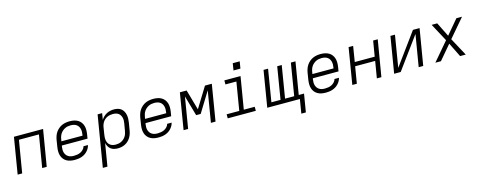

<svg xmlns="http://www.w3.org/2000/svg" viewBox="-33 -1583 6666 2660"><g transform="rotate(-15 3300.0 -252.5)"><path d="M35 0 121 -520H539L452 0H387L464 -462H177L100 0Z M855 8Q824 8 794 2.5Q764 -3 738.5 -17.5Q713 -32 695 -55Q677 -78 668.5 -106.5Q660 -135 660 -166Q660 -197 665 -228L681 -328Q686 -355 695.5 -382Q705 -409 721.5 -433Q738 -457 761.5 -476.5Q785 -496 811.5 -507.5Q838 -519 866 -523.5Q894 -528 921 -528Q921 -528 921 -528Q921 -528 921 -528Q952 -528 982 -522Q1012 -516 1037 -501.5Q1062 -487 1079.5 -464Q1097 -441 1105.5 -413Q1114 -385 1114 -354Q1114 -323 1109 -292L1099 -231H731L728 -218Q725 -197 724.5 -175.5Q724 -154 729.5 -134Q735 -114 746.5 -97.5Q758 -81 775 -70Q792 -59 812.5 -54.5Q833 -50 855 -50Q879 -50 904 -54Q929 -58 952 -69Q975 -80 993.5 -100Q1012 -120 1018 -144H1082Q1077 -121 1064.5 -99Q1052 -77 1034.5 -58.5Q1017 -40 995 -26.5Q973 -13 949.5 -5.5Q926 2 902.5 5Q879 8 855 8ZM740 -289H1043L1045 -302Q1049 -323 1049 -344.5Q1049 -366 1044 -386Q1039 -406 1028 -422.5Q1017 -439 1000 -450Q983 -461 962.5 -465.5Q942 -470 920 -470Q900 -470 879.5 -466.5Q859 -463 839.5 -453.5Q820 -444 803 -429.5Q786 -415 774 -397Q762 -379 755 -359Q748 -339 745 -318Z M1199 215 1321 -520H1386L1371 -428Q1386 -452 1406.5 -471.5Q1427 -491 1452 -504Q1477 -517 1504 -522.5Q1531 -528 1557 -528Q1586 -528 1613 -521Q1640 -514 1660.5 -497Q1681 -480 1693.5 -456Q1706 -432 1711 -405Q1716 -378 1715 -349.5Q1714 -321 1709 -292L1692 -192Q1688 -166 1679.5 -140.5Q1671 -115 1656.5 -91Q1642 -67 1621.5 -47.5Q1601 -28 1576 -15.5Q1551 -3 1524.5 2.5Q1498 8 1472 8Q1444 8 1417.5 1.5Q1391 -5 1370.5 -21Q1350 -37 1337 -60.5Q1324 -84 1319 -110L1265 215ZM1458 -50Q1478 -50 1498.5 -54Q1519 -58 1538 -67.5Q1557 -77 1573 -91.5Q1589 -106 1600.5 -124Q1612 -142 1618.5 -162Q1625 -182 1628 -202L1645 -302Q1649 -323 1649.5 -344Q1650 -365 1645 -385Q1640 -405 1629.5 -422Q1619 -439 1603 -450Q1587 -461 1566.5 -465.5Q1546 -470 1525 -470Q1505 -470 1485 -466.5Q1465 -463 1446 -454.5Q1427 -446 1410.5 -432Q1394 -418 1382.5 -400.5Q1371 -383 1364 -364Q1357 -345 1354 -325L1338 -225Q1334 -203 1333.5 -181.5Q1333 -160 1337 -139.5Q1341 -119 1351.5 -101.5Q1362 -84 1378.5 -72Q1395 -60 1415.5 -55Q1436 -50 1458 -50Z M2055 8Q2024 8 1994 2.5Q1964 -3 1938.5 -17.5Q1913 -32 1895 -55Q1877 -78 1868.5 -106.5Q1860 -135 1860 -166Q1860 -197 1865 -228L1881 -328Q1886 -355 1895.5 -382Q1905 -409 1921.5 -433Q1938 -457 1961.5 -476.5Q1985 -496 2011.5 -507.5Q2038 -519 2066 -523.5Q2094 -528 2121 -528Q2121 -528 2121 -528Q2121 -528 2121 -528Q2152 -528 2182 -522Q2212 -516 2237 -501.5Q2262 -487 2279.5 -464Q2297 -441 2305.5 -413Q2314 -385 2314 -354Q2314 -323 2309 -292L2299 -231H1931L1928 -218Q1925 -197 1924.5 -175.5Q1924 -154 1929.5 -134Q1935 -114 1946.5 -97.5Q1958 -81 1975 -70Q1992 -59 2012.5 -54.5Q2033 -50 2055 -50Q2079 -50 2104 -54Q2129 -58 2152 -69Q2175 -80 2193.5 -100Q2212 -120 2218 -144H2282Q2277 -121 2264.5 -99Q2252 -77 2234.5 -58.5Q2217 -40 2195 -26.5Q2173 -13 2149.5 -5.5Q2126 2 2102.5 5Q2079 8 2055 8ZM1940 -289H2243L2245 -302Q2249 -323 2249 -344.5Q2249 -366 2244 -386Q2239 -406 2228 -422.5Q2217 -439 2200 -450Q2183 -461 2162.5 -465.5Q2142 -470 2120 -470Q2100 -470 2079.5 -466.5Q2059 -463 2039.5 -453.5Q2020 -444 2003 -429.5Q1986 -415 1974 -397Q1962 -379 1955 -359Q1948 -339 1945 -318Z M2415 0 2501 -520H2598L2681 -228L2861 -520H2959L2873 0H2807L2881 -447L2702 -156H2637L2554 -447L2480 0Z M3048 0V-58H3229L3296 -462H3139V-520H3371L3294 -58H3451V0ZM3396 -620H3297L3313 -720H3413Z M4050 201 4083 0H3615L3701 -520H3766L3690 -58H3821L3897 -520H3962L3886 -58H4017L4093 -520H4159L4082 -58H4158L4115 201Z M4455 8Q4424 8 4394 2.5Q4364 -3 4338.5 -17.5Q4313 -32 4295 -55Q4277 -78 4268.5 -106.5Q4260 -135 4260 -166Q4260 -197 4265 -228L4281 -328Q4286 -355 4295.5 -382Q4305 -409 4321.5 -433Q4338 -457 4361.5 -476.5Q4385 -496 4411.5 -507.5Q4438 -519 4466 -523.5Q4494 -528 4521 -528Q4521 -528 4521 -528Q4521 -528 4521 -528Q4552 -528 4582 -522Q4612 -516 4637 -501.5Q4662 -487 4679.5 -464Q4697 -441 4705.5 -413Q4714 -385 4714 -354Q4714 -323 4709 -292L4699 -231H4331L4328 -218Q4325 -197 4324.5 -175.5Q4324 -154 4329.5 -134Q4335 -114 4346.5 -97.5Q4358 -81 4375 -70Q4392 -59 4412.5 -54.5Q4433 -50 4455 -50Q4479 -50 4504 -54Q4529 -58 4552 -69Q4575 -80 4593.5 -100Q4612 -120 4618 -144H4682Q4677 -121 4664.5 -99Q4652 -77 4634.5 -58.5Q4617 -40 4595 -26.5Q4573 -13 4549.5 -5.5Q4526 2 4502.5 5Q4479 8 4455 8ZM4340 -289H4643L4645 -302Q4649 -323 4649 -344.5Q4649 -366 4644 -386Q4639 -406 4628 -422.5Q4617 -439 4600 -450Q4583 -461 4562.5 -465.5Q4542 -470 4520 -470Q4500 -470 4479.5 -466.5Q4459 -463 4439.5 -453.5Q4420 -444 4403 -429.5Q4386 -415 4374 -397Q4362 -379 4355 -359Q4348 -339 4345 -318Z M4835 0 4921 -520H4986L4950 -298H5236L5273 -520H5339L5252 0H5187L5227 -240H4940L4900 0Z M5435 0 5521 -520H5586L5511 -64L5844 -520H5939L5852 0H5787L5863 -456L5529 0Z M6026 0 6250 -263 6112 -520H6192L6294 -315L6467 -520H6548L6323 -257L6462 0H6381L6280 -205L6106 0Z"/></g></svg>

Font: Iosevka SS04 Lt Ex Obl
Style: Regular
Weight: 300
Width: 7
Italic angle: -9°
Monospace: yes
Designer: Belleve Invis
Foundry: Belleve Invis
Version: Version 19.0.0; ttfautohint (v1.8.4)